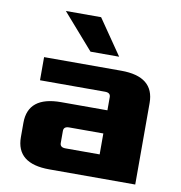

<svg xmlns="http://www.w3.org/2000/svg" viewBox="-80 -784 810 858"><g transform="rotate(10 325.0 -355.0)"><path d="M50 -120V-185Q50 -305 200 -305H410V-365Q410 -385 385 -385H90V-490H440Q590 -490 590 -370V0H200Q50 0 50 -120ZM230 -125Q230 -105 255 -105H410V-200H255Q230 -200 230 -180ZM150 -710H310L420 -550H290Z"/></g></svg>

Font: Xolonium
Style: Bold
Weight: 700
Designer: Severin Meyer
Version: Version 4.2